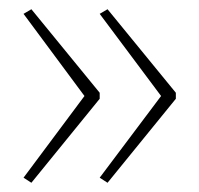

<svg xmlns="http://www.w3.org/2000/svg" viewBox="-20 -487 432 416"><path d="M361 -273V-286L213 -467L196 -457L329 -279L196 -102L213 -91ZM196 -273V-286L48 -467L31 -457L163 -279L31 -102L48 -91Z"/></svg>

Font: Noto Sans Thai Looped SemiCondensed Thin
Style: Regular
Weight: 100
Width: 4
Designer: Sasikarn Vongin, Ben Mitchell
Foundry: The Fontpad Ltd
Version: Version 1.001